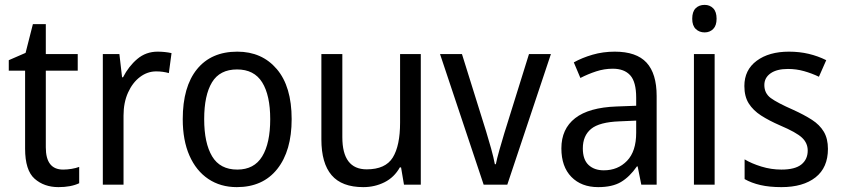

<svg xmlns="http://www.w3.org/2000/svg" viewBox="-20 -758 3459 788"><path d="M239 -62Q256 -62 274 -65Q292 -68 305 -73V-6Q271 10 220 10Q161 10 122 -24.5Q83 -59 83 -148V-468H16V-511L85 -541L115 -659H168V-536H299V-468H168V-153Q168 -62 239 -62Z M627 -546Q641 -546 656 -544.5Q671 -543 684 -540L673 -458Q649 -465 621 -465Q585 -465 554.5 -442Q524 -419 505.5 -378Q487 -337 487 -284V0H402V-536H470L481 -441H485Q508 -486 543.5 -516Q579 -546 627 -546Z M1177 -269Q1177 -139 1118 -64.5Q1059 10 952 10Q885 10 835 -23.5Q785 -57 757.5 -119.5Q730 -182 730 -269Q730 -402 788.5 -474Q847 -546 954 -546Q1055 -546 1116 -474.5Q1177 -403 1177 -269ZM818 -269Q818 -171 850.5 -116.5Q883 -62 954 -62Q1023 -62 1056 -116Q1089 -170 1089 -269Q1089 -367 1056 -420Q1023 -473 953 -473Q882 -473 850 -420Q818 -367 818 -269Z M1707 -536V0H1638L1626 -71H1621Q1598 -30 1558 -10Q1518 10 1471 10Q1383 10 1341 -39Q1299 -88 1299 -186V-536H1385V-195Q1385 -63 1485 -63Q1562 -63 1592 -111.5Q1622 -160 1622 -255V-536Z M1965 0 1786 -536H1876L1975 -219Q1985 -187 1995.5 -149Q2006 -111 2011 -84H2015Q2019 -105 2029.5 -142Q2040 -179 2050 -212L2151 -536H2241L2062 0Z M2503 -546Q2592 -546 2633.5 -501Q2675 -456 2675 -364V0H2612L2597 -75H2594Q2564 -32 2528.5 -11Q2493 10 2435 10Q2366 10 2325 -32Q2284 -74 2284 -149Q2284 -229 2340.5 -273Q2397 -317 2511 -321L2591 -324V-357Q2591 -422 2566.5 -449Q2542 -476 2495 -476Q2460 -476 2426.5 -465Q2393 -454 2362 -438L2335 -502Q2369 -521 2412 -533.5Q2455 -546 2503 -546ZM2523 -260Q2440 -257 2406 -229Q2372 -201 2372 -149Q2372 -103 2395.5 -81Q2419 -59 2458 -59Q2516 -59 2553.5 -98Q2591 -137 2591 -213V-263Z M2872 -738Q2893 -738 2907 -724Q2921 -710 2921 -681Q2921 -653 2907 -639Q2893 -625 2872 -625Q2850 -625 2835.5 -639Q2821 -653 2821 -681Q2821 -710 2835 -724Q2849 -738 2872 -738ZM2913 -536V0H2828V-536Z M3378 -147Q3378 -70 3327 -30Q3276 10 3187 10Q3138 10 3101 1.5Q3064 -7 3036 -23V-104Q3064 -87 3104.5 -74.5Q3145 -62 3187 -62Q3243 -62 3269 -83Q3295 -104 3295 -140Q3295 -171 3271.5 -193Q3248 -215 3182 -243Q3136 -263 3103.5 -284Q3071 -305 3053 -333.5Q3035 -362 3035 -405Q3035 -471 3085.5 -508.5Q3136 -546 3218 -546Q3261 -546 3299 -537Q3337 -528 3371 -511L3341 -443Q3312 -457 3280 -466Q3248 -475 3214 -475Q3168 -475 3142.5 -457Q3117 -439 3117 -409Q3117 -375 3143.5 -355.5Q3170 -336 3236 -307Q3280 -287 3312 -266.5Q3344 -246 3361 -217.5Q3378 -189 3378 -147Z"/></svg>

Font: Noto Sans Gujarati SemiCondensed
Style: Regular
Weight: 400
Width: 4
Designer: Jelle Bosma - Monotype Design Team, Universal Thirst
Foundry: Monotype Imaging Inc.
Version: Version 2.106; ttfautohint (v1.8.4.7-5d5b)